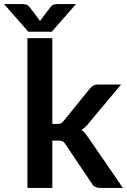

<svg xmlns="http://www.w3.org/2000/svg" viewBox="-75 -932 630 952"><path d="M0 0ZM184.5 -743V-317.5H207.5Q220 -317.5 227.2 -320.8Q234.5 -324 242 -334L369.5 -491.5Q377.5 -502 387.2 -507.5Q397 -513 412.5 -513H525.5L366 -322.5Q349 -300 329 -288Q339.5 -280.5 347.8 -270.5Q356 -260.5 363.5 -249L534.5 0H423Q408.5 0 398 -4.8Q387.5 -9.5 380.5 -22L249.5 -216.5Q242.5 -228 235 -231.5Q227.5 -235 212.5 -235H184.5V0H61V-743ZM-55 -912H34.5Q42 -912 52.5 -910Q63 -908 71.5 -897L116 -838.5L123.5 -827.5Q126 -831.5 131 -838.5L175 -896.5Q183.5 -908 194.2 -910Q205 -912 212.5 -912H302L181.5 -774.5H65.5Z"/></svg>

Font: Lato
Style: Bold
Weight: 700
Designer: Lukasz Dziedzic
Foundry: tyPoland Lukasz Dziedzic
Version: Version 2.007; 2014-02-27